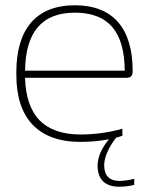

<svg xmlns="http://www.w3.org/2000/svg" viewBox="-20 -529 565 728"><path d="M483 -260C483 -422 408 -509 264 -509C115 -509 42 -416 42 -256V-244C42 -84 122 9 285 9C321 9 358 6 393 -1C364 34 350 69 350 99C350 151 378 179 432 179C449 179 470 177 489 172V149C471 154 447 157 433 157C395 157 375 137 375 98C375 68 391 31 420 -7C428 -9 436 -12 444 -14V-41C393 -26 335 -19 286 -19C146 -19 79 -93 75 -234H458C478 -234 483 -243 483 -260ZM75 -261C77 -405 137 -481 264 -481C394 -481 452 -405 453 -261Z"/></svg>

Font: LT Wave Alt Thin
Style: Regular
Weight: 100
Designer: Daniel Lyons
Version: Version 2.5 (Glyphs App)